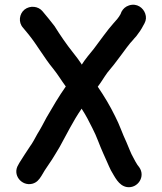

<svg xmlns="http://www.w3.org/2000/svg" viewBox="-20 -748 690 817"><path d="M529 -725C514 -720 504 -711 497 -698L493 -688C485 -673 474 -661 463 -649C436 -619 405 -574 379 -540C365 -523 340 -493 328 -473C327 -474 326 -476 325 -478C315 -493 304 -508 291 -524C263 -559 235 -600 212 -637C201 -652 172 -687 161 -700C143 -722 108 -726 84 -707C62 -689 57 -653 78 -630C86 -620 89 -617 102 -601C139 -555 168 -502 206 -456C227 -430 240 -407 260 -380C231 -339 204 -293 178 -248C163 -220 154 -202 139 -178C129 -160 119 -140 107 -124C92 -102 77 -78 63 -56L58 -47C31 -4 72 45 117 34C136 29 146 17 156 1C174 -32 198 -61 216 -93L234 -123C263 -175 291 -233 325 -282C326 -284 327 -285 327 -286C347 -255 357 -235 373 -203C392 -167 403 -131 419 -96C430 -73 441 -45 452 -23C468 3 484 42 520 48C566 55 601 3 572 -37L565 -46C560 -53 551 -70 548 -76C536 -96 528 -121 518 -143C501 -178 489 -217 470 -253C448 -298 424 -338 396 -379C416 -406 419 -414 437 -439C456 -461 475 -486 495 -513C510 -533 531 -563 546 -578C551 -584 555 -589 560 -594C571 -608 582 -624 590 -640L595 -649C602 -662 603 -676 598 -690C590 -714 563 -736 529 -725Z"/></svg>

Font: Electronic
Style: ExHv
Weight: 900
Version: Version 1.011